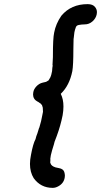

<svg xmlns="http://www.w3.org/2000/svg" viewBox="-20 -810 489 929"><path d="M162 -318Q140 -330 140 -353Q140 -358 141 -363Q143 -378 156 -392Q169 -406 186 -410L203 -414L215 -421L219 -428Q224 -435 226 -442L228 -448L232 -466Q233 -484 235 -493L234 -495Q236 -533 236 -534.5Q236 -536 236 -539Q236 -625 242 -652Q250 -695 277 -734Q324 -790 404 -790Q429 -790 440 -776Q449 -765 449 -751Q449 -746 448 -741Q444 -721 427.5 -706.5Q411 -692 390 -692Q376 -692 360 -689L358 -688Q356 -688 353 -686H352V-685Q351 -685 351 -684L348 -681Q342 -665 340 -654Q338 -641 337 -628L336 -621L335 -572Q335 -495 330 -466Q316 -396 274 -356Q287 -330 287 -295Q287 -275 283 -252Q273 -202 255 -153L244 -124L241 -112Q231 -81 226 -59L223 -39H224L223 -23L227 -14Q229 -11 232 -8.5Q235 -6 239 -4Q245 0 265.5 3.5Q286 7 291 22Q294 32 294 40Q294 45 293 50Q288 78 261 92Q248 99 235 99Q177 99 143 52Q125 23 125 -17Q125 -37 130 -61Q140 -115 152 -137Q155 -151 161 -165L169 -191Q169 -192 170 -192Q181 -229 183 -244L188 -269L187 -289L183 -302Q182 -302 180.5 -304Q179 -306 177 -309H176Q168 -315 165.5 -316.5Q163 -318 161 -319Z"/></svg>

Font: Bad Comic
Style: Italic
Weight: 400
Italic angle: -11°
Designer: GGBotNet
Foundry: GGBotNet
Version: 0.95